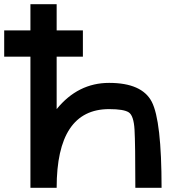

<svg xmlns="http://www.w3.org/2000/svg" viewBox="-20 -895 915 915"><path d="M125 0V-875H250V-375Q351.6 -500 500 -500Q656.2 -500 703.1 -410.2Q750 -320.3 750 0H625Q625 -210.9 621.1 -277.3Q617.2 -343.8 593.8 -359.4Q570.3 -375 500 -375Q375 -375 312.5 -281.2Q250 -187.5 250 0ZM375 -750V-625H0V-750Z"/></svg>

Font: CraftyPE
Style: Regular
Weight: 400
Designer: Erek Butcher
Foundry: Haunted Coop
Version: Version 0.018;April 4, 2024;FontCreator 15.0.0.2962 64-bit